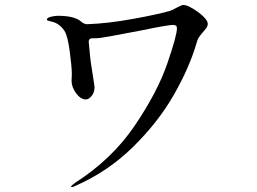

<svg xmlns="http://www.w3.org/2000/svg" viewBox="-20 -757 1040 778"><path d="M822 -660Q822 -649 809 -634.5Q796 -620 792 -614Q791 -613 785.5 -605Q780 -597 776 -581Q747 -482 684 -372Q621 -262 520 -162.5Q419 -63 288 -5Q276 1 271 1Q268 1 268 -1Q268 -4 284 -16Q434 -112 526 -248Q618 -384 657.5 -498.5Q697 -613 697 -643Q697 -650 693 -653Q689 -656 680 -656Q655 -655 554 -634L453 -615L427 -610Q383 -602 368 -602H360H355Q337 -602 340 -583Q345 -525 348 -504Q349 -494 357 -446Q363 -410 363 -403Q363 -383 351.5 -368.5Q340 -354 328 -354Q307 -354 288.5 -379Q270 -404 270 -430L271 -457Q271 -486 262.5 -549.5Q254 -613 241 -632Q221 -663 187 -670Q185 -671 179.5 -672Q174 -673 172 -674.5Q170 -676 170 -678Q170 -685 186 -689Q202 -693 214 -693Q282 -693 308 -670Q322 -658 335 -659Q418 -662 519.5 -680.5Q621 -699 669 -713Q677 -715 698 -727Q702 -729 710.5 -733Q719 -737 723 -737Q736 -737 760 -723Q784 -709 803 -691Q822 -673 822 -660Z"/></svg>

Font: Shippori Mincho B1 Medium
Style: Regular
Weight: 500
Designer: FONTDASU
Foundry: FONTDASU / Google Inc. / but / Adobe
Version: Version 3.110; ttfautohint (v1.8.3)